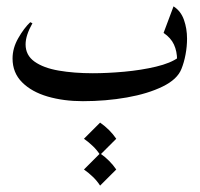

<svg xmlns="http://www.w3.org/2000/svg" viewBox="-20 -311 628 604"><path d="M82 -237.8Q60.5 -199.7 60.5 -171.4Q60.5 -137.2 88.6 -117.2Q116.7 -97.2 164.8 -88.9Q212.9 -80.6 272 -80.6Q317.4 -80.6 370.8 -85.4Q424.3 -90.3 470.7 -101.3Q517.1 -112.3 541.5 -130.4L537.1 -122.1Q537.1 -149.4 527.3 -170.7Q517.6 -191.9 494.6 -207.5L525.9 -291Q548.8 -276.4 558.6 -248.8Q568.4 -221.2 568.4 -189.5Q568.4 -164.6 563.7 -139.6Q559.1 -114.7 550.8 -94.2Q538.1 -61.5 491.7 -38.8Q445.3 -16.1 379.2 -4.4Q313 7.3 240.7 7.3Q180.2 7.3 129.9 -7.3Q79.6 -22 49.6 -52Q19.5 -82 19.5 -127Q19.5 -159.7 37.4 -190.9Q55.2 -222.2 75.2 -241.2ZM294.9 171.4Q326.2 193.4 345.7 222.2L294.9 272.9Q285.2 257.8 272.2 245.4Q259.3 232.9 244.1 222.2ZM294.9 74.7Q326.2 96.7 345.7 125.5L294.9 176.3Q285.2 161.1 272.2 148.7Q259.3 136.2 244.1 125.5Z"/></svg>

Font: Lateef
Style: Regular
Weight: 400
Designer: SIL International
Foundry: SIL International
Version: Version 4.200